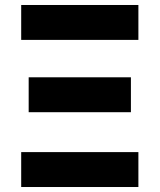

<svg xmlns="http://www.w3.org/2000/svg" viewBox="-20 -750 640 770"><path d="M535 -590V-730H65V-590ZM505 -300V-440H95V-300ZM535 0V-140H65V0Z"/></svg>

Font: Tekne LDO ExtraBold
Style: Regular
Weight: 800
Monospace: yes
Designer: Alessio Laiso, Mario Rullo, Paolo Rosset
Foundry: Alessio Laiso
Version: Version 1.000;hotconv 1.0.109;makeotfexe 2.5.65596